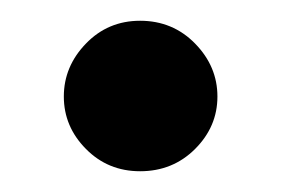

<svg xmlns="http://www.w3.org/2000/svg" viewBox="-20 -442 271 185"><path d="M115 -277Q84 -277 62.8 -298.5Q41.5 -320 41.5 -349Q41.5 -378 62.8 -400Q84 -422 115 -422Q146.5 -422 168 -400Q189.5 -378 189.5 -349Q189.5 -320 168 -298.5Q146.5 -277 115 -277Z"/></svg>

Font: Overpass Medium
Style: Regular
Weight: 500
Designer: Delve Withrington, Dave Bailey, Thomas Jockin
Foundry: Delve Fonts LLC
Version: Version 4.000